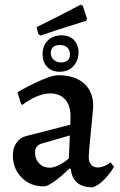

<svg xmlns="http://www.w3.org/2000/svg" viewBox="-20 -790 512 822"><path d="M283 -67 277 -69Q242 -34 212.5 -13Q183 8 167 8Q110 8 72.5 -30Q35 -68 35 -125Q35 -156 50 -178Q65 -200 90 -207L281 -256L282 -291Q282 -338 259 -364Q236 -390 195 -390Q168 -390 137 -377Q106 -364 76 -341L70 -345L55 -395Q102 -423 153.5 -445.5Q205 -468 228 -468Q301 -468 340 -432.5Q379 -397 379 -336Q379 -324 371 -246Q360 -140 360 -117Q360 -97 370 -85Q380 -73 399 -73Q413 -73 428.5 -80Q444 -87 453 -95L468 -76Q452 -48 427 -22Q402 4 377 12Q291 12 283 -67ZM275 -112 279 -210 157 -175Q130 -166 130 -137Q130 -109 147.5 -90.5Q165 -72 193 -72Q210 -72 233 -83.5Q256 -95 275 -112ZM162.3 -558.6Q162.3 -593.7 184.4 -616.2Q206.4 -638.7 242.5 -638.7Q279.4 -638.7 297.8 -617.6Q316.3 -596.4 316.3 -566.7Q316.3 -531.6 294.7 -507.2Q273.1 -482.9 235.2 -482.9Q201 -482.9 181.7 -503.6Q162.3 -524.3 162.3 -558.6ZM279.4 -556.8Q279.4 -575.7 268.1 -586.5Q256.9 -597.3 236.1 -597.3Q217.2 -597.3 207.3 -588.3Q197.4 -579.3 197.4 -564Q197.4 -543.3 211.4 -532.9Q225.3 -522.5 241.6 -522.5Q256 -522.5 267.7 -529.8Q279.4 -537 279.4 -556.8ZM144.6 -643.3 136.5 -673.9Q192.3 -700.9 250.4 -731Q308.4 -761.2 325.5 -770.2L334.5 -764.8L352.5 -710.8L348.9 -700.9Q332.7 -695.5 274.2 -677.5Q215.7 -659.5 154.5 -637.9Z"/></svg>

Font: Alegreya Medium
Style: Regular
Weight: 500
Designer: Juan Pablo del Peral
Foundry: Huerta Tipografica
Version: Version 2.007; ttfautohint (v1.6)